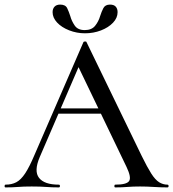

<svg xmlns="http://www.w3.org/2000/svg" viewBox="-25 -816 754 836"><path d="M215 -321 230 -344H436L443 -321ZM704 -12Q709 -12 709 -6Q709 0 704 0Q675 0 644.5 -2Q614 -4 585 -4Q553 -4 529.5 -2Q506 0 477 0Q473 0 473 -6Q473 -12 477 -12Q526 -12 537 -27.5Q548 -43 526 -89L311 -536L343 -584L148 -132Q122 -71 145 -41.5Q168 -12 231 -12Q236 -12 236 -6Q236 0 231 0Q201 0 176 -2Q151 -4 113 -4Q76 -4 53.5 -2Q31 0 -1 0Q-5 0 -5 -6Q-5 -12 -1 -12Q26 -12 46 -22.5Q66 -33 84.5 -61Q103 -89 125 -141L338 -632Q339 -635 345 -635.5Q351 -636 352 -632L592 -137Q616 -88 633.5 -60.5Q651 -33 668 -22.5Q685 -12 704 -12ZM344 -685Q374 -685 389 -703.5Q404 -722 411 -746Q417 -765 425 -780.5Q433 -796 454 -796Q471 -796 479 -787Q487 -778 487 -763Q487 -738 467 -717Q447 -696 414.5 -683.5Q382 -671 345 -671Q309 -671 276 -684Q243 -697 223.5 -718Q204 -739 204 -763Q204 -778 212.5 -787Q221 -796 237 -796Q260 -796 267.5 -780.5Q275 -765 281 -746Q287 -724 300.5 -704.5Q314 -685 344 -685Z"/></svg>

Font: Cormorant Medium
Style: Regular
Weight: 500
Designer: Christian Thalmann (Catharsis Fonts)
Foundry: Catharsis Fonts
Version: Version 4.000